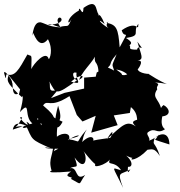

<svg xmlns="http://www.w3.org/2000/svg" viewBox="-64 -828 885 945"><path d="M45 -349C46 -366 56 -353 34 -276C95 -343 44 -244 107 -213C65 -192 15 -267 45 -249C6 -170 -13 -214 56 -205C20 -189 120 -202 66 -229C92 -174 89 -170 138 -222C156 -187 104 -257 124 -244C127 -222 72 -217 -1 -190C10 -249 73 -197 61 -217C98 -137 84 -143 186 -98C145 -109 143 -94 223 -96C174 -72 226 -80 198 -143C204 -61 170 -53 190 12C165 22 203 23 286 16C235 49 310 40 284 52C344 83 318 85 355 33C303 67 322 -9 280 0C310 -17 326 10 303 -53C357 23 369 -53 347 -84C425 14 402 -38 404 -14C401 -1 478 -20 492 -68C446 4 494 -49 532 10C481 -4 489 -15 542 97C509 9 530 36 578 5C550 54 579 -43 557 -10C593 7 603 -46 514 -90C499 -88 579 -49 588 -51C568 -37 610 -36 662 -91C685 -93 696 -101 723 -60C697 -138 685 -107 697 -148C720 -171 768 -185 770 -117C683 -145 698 -137 706 -148C723 -184 743 -157 615 -114C717 -131 646 -160 664 -177C702 -205 706 -164 748 -192C711 -219 751 -290 731 -255C782 -258 771 -296 741 -311C713 -290 736 -274 733 -257C734 -343 676 -338 710 -389C701 -407 732 -413 699 -422C785 -418 779 -391 664 -466C685 -462 613 -464 613 -491C598 -462 658 -537 613 -529C646 -537 632 -552 612 -623C661 -558 610 -624 610 -575C657 -594 564 -572 577 -597C567 -637 506 -554 566 -566C539 -614 620 -601 556 -641C635 -653 585 -668 617 -711C615 -664 616 -735 535 -679C549 -629 579 -697 525 -595C518 -688 510 -706 460 -716C489 -733 442 -710 471 -689C429 -713 408 -745 451 -710C418 -791 418 -729 421 -758C405 -777 417 -839 347 -789C345 -734 326 -810 324 -776C257 -739 267 -690 289 -737C266 -683 277 -709 229 -695C201 -701 186 -716 172 -706C282 -709 225 -767 219 -728C228 -669 302 -657 292 -663C270 -726 242 -649 267 -696C183 -684 148 -722 130 -718C95 -717 93 -623 99 -664C98 -679 124 -574 172 -635C200 -582 180 -537 176 -537C163 -585 100 -512 90 -488C92 -570 94 -547 71 -560C27 -482 10 -449 -33 -462C-35 -456 -33 -425 -42 -462C-56 -504 17 -417 -11 -415C8 -449 -16 -346 25 -367C-10 -405 -38 -424 -21 -457L35 -388L29 -363ZM223 -388C167 -367 187 -402 179 -427C214 -363 210 -358 315 -433C298 -437 283 -479 313 -470C305 -436 350 -407 286 -426C332 -468 364 -456 325 -435C349 -494 420 -542 406 -578C393 -491 418 -549 422 -461C516 -528 452 -496 510 -561C479 -485 490 -526 502 -460C496 -475 578 -437 508 -486C591 -474 583 -397 583 -475C532 -437 532 -471 459 -499L412 -471L390 -377L426 -452L350 -446V-392L254 -371L187 -345ZM573 -306C633 -267 597 -204 621 -245C622 -235 565 -239 605 -206C559 -235 546 -218 462 -143C499 -204 492 -170 479 -150C467 -146 363 -139 369 -120C414 -123 401 -187 340 -129C344 -136 342 -156 363 -191C293 -111 351 -132 271 -143C362 -162 317 -174 273 -138C291 -172 247 -180 216 -155C213 -255 251 -217 222 -308C189 -187 221 -181 244 -229C162 -266 238 -233 148 -309C172 -343 177 -290 278 -355L314 -262L342 -230L407 -258L385 -175L515 -212L496 -260L575 -272L587 -339Z"/></svg>

Font: Hussar Lance
Style: Regular
Weight: 700
Foundry: Cannot Into Space Fonts, PlusOne Fonts
Version: Version 2.27